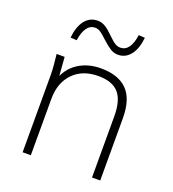

<svg xmlns="http://www.w3.org/2000/svg" viewBox="-132 -821 833 923"><g transform="rotate(20 285.0 -360.0)"><path d="M88 0V-392Q88 -418 85.5 -445Q83 -472 80 -500H121L130 -380H118Q139 -443 188.5 -475.5Q238 -508 305 -508Q394 -508 439.5 -462Q485 -416 485 -318V0H443V-314Q443 -395 410 -432Q377 -469 306 -469Q225 -469 177.5 -420Q130 -371 130 -288V0ZM148 -595 116 -597Q122 -655 147 -686.5Q172 -718 212 -718Q233 -718 251.5 -706.5Q270 -695 294 -671Q316 -649 329.5 -641Q343 -633 356 -633Q408 -633 420 -720L452 -718Q446 -660 421 -628.5Q396 -597 357 -597Q337 -597 318.5 -608.5Q300 -620 274 -644Q252 -665 239 -673.5Q226 -682 212 -682Q186 -682 170 -659.5Q154 -637 148 -595Z"/></g></svg>

Font: Mulish ExtraLight
Style: Regular
Weight: 200
Designer: Vernon Adams
Foundry: Vernon Adams
Version: Version 3.603